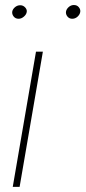

<svg xmlns="http://www.w3.org/2000/svg" viewBox="-20 -730 334 750"><path d="M147.5 -528.3 56.6 0H29.8L120.6 -528.3ZM27.8 -684.6Q29.3 -693.8 38.3 -701.7Q47.4 -709.5 59.1 -709.5Q70.3 -709.5 78.1 -701.2Q85.9 -692.9 84.5 -683.6Q83 -673.3 73.2 -665Q63.5 -656.7 52.7 -656.7Q40.5 -656.7 33.4 -665.5Q26.4 -674.3 27.8 -684.6ZM237.8 -684.6Q239.3 -694.3 248.3 -702.4Q257.3 -710.4 268.6 -710.4Q280.8 -710.4 287.8 -701.9Q294.9 -693.4 293.5 -683.6Q292 -673.3 283 -665Q273.9 -656.7 262.2 -656.7Q250.5 -656.7 243.4 -665.5Q236.3 -674.3 237.8 -684.6Z"/></svg>

Font: Roboto Condensed Thin
Style: Italic
Weight: 250
Italic angle: -12°
Designer: Christian Robertson
Foundry: Google
Version: Version 3.008; 2023